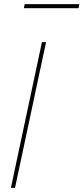

<svg xmlns="http://www.w3.org/2000/svg" viewBox="-20 -914 406 934"><path d="M96 -874 100 -894H366L362 -874ZM184 -709H204L53 0H33Z"/></svg>

Font: Raleway-v4020 Thin
Style: Italic
Weight: 250
Italic angle: -12°
Designer: Matt McInerney, Pablo Impallari, Rodrigo Fuenzalida
Foundry: Matt McInerney, Pablo Impallari, Rodrigo Fuenzalida
Version: Version 4.020;PS 004.020;hotconv 1.0.88;makeotf.lib2.5.64775